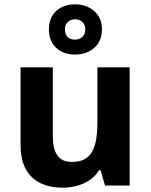

<svg xmlns="http://www.w3.org/2000/svg" viewBox="-20 -923 697 887"><path d="M579 -612V-66H465L445 -136H437Q420 -108 393.5 -90.5Q367 -73 335 -64.5Q303 -56 269 -56Q211 -56 167 -77Q123 -98 99 -142Q75 -186 75 -256V-612H224V-293Q224 -235 245 -205Q266 -175 312 -175Q358 -175 383.5 -196Q409 -217 419.5 -257Q430 -297 430 -355V-612ZM327 -671Q273 -671 239.5 -702Q206 -733 206 -787Q206 -841 239.5 -872Q273 -903 327 -903Q379 -903 415 -872Q451 -841 451 -788Q451 -733 415.5 -702Q380 -671 327 -671ZM327 -740Q347 -740 360.5 -752.5Q374 -765 374 -787Q374 -809 360.5 -821.5Q347 -834 327 -834Q307 -834 293.5 -821.5Q280 -809 280 -787Q280 -765 292 -752.5Q304 -740 327 -740Z"/></svg>

Font: Noto Sans Malayalam UI
Style: Regular
Weight: 400
Designer: Jelle Bosma - Monotype Design Team
Foundry: Monotype Imaging Inc.
Version: Version 2.104